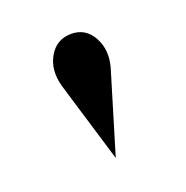

<svg xmlns="http://www.w3.org/2000/svg" viewBox="-63 -770 365 377"><g transform="rotate(-20 120.0 -581.5)"><path d="M69 -621Q59 -657 74.5 -684Q90 -711 121 -711Q151 -711 166 -683.5Q181 -656 171 -621L120 -452Z"/></g></svg>

Font: Redaction
Style: Regular
Weight: 400
Designer: Jeremy Mickel / Forest Young
Foundry: MCKL
Version: Version 2.001; Redaction